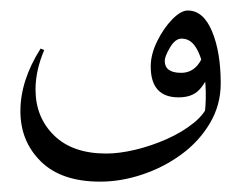

<svg xmlns="http://www.w3.org/2000/svg" viewBox="-20 -210 461 367"><path d="M379.4 -14.2 401.9 -50.8Q401.9 -9.3 381.3 25.4Q360.8 60.1 326.9 85Q293 109.9 252.2 123.5Q211.4 137.2 171.4 137.2Q97.2 137.2 58.1 98.6Q19 60.1 19 2.4Q19 -56.2 57.6 -117.2L64.5 -114.3Q47.9 -75.2 47.9 -39.1Q47.9 14.2 83.3 48.8Q118.7 83.5 183.1 83.5Q208 83.5 238.8 76.2Q269.5 68.8 299.1 55.7Q328.6 42.5 350.6 24.7Q372.6 6.8 379.4 -14.2ZM367.2 29.3Q372.6 7.8 373.3 -20.5Q374 -48.8 369.6 -75.2Q365.2 -101.6 354.7 -118.9Q344.2 -136.2 327.1 -136.2Q314.9 -136.2 304.9 -119.1Q294.9 -102.1 294.9 -93.8Q294.9 -70.8 326.2 -70.8Q356.9 -70.8 370.1 -108.4L381.3 -74.2Q373.5 -51.3 360.1 -37.6Q346.7 -23.9 321.3 -23.9Q268.1 -23.9 268.1 -83Q268.1 -106 280.3 -130.9Q292.5 -155.8 309.1 -172.9Q325.7 -189.9 338.9 -189.9Q368.7 -189.9 385.3 -150.1Q401.9 -110.4 401.9 -50.8Q396 -26.4 387.2 -6.8Q378.4 12.7 367.2 29.3Z"/></svg>

Font: Lateef ExtraLight
Style: Regular
Weight: 200
Designer: SIL International
Foundry: SIL International
Version: Version 4.200